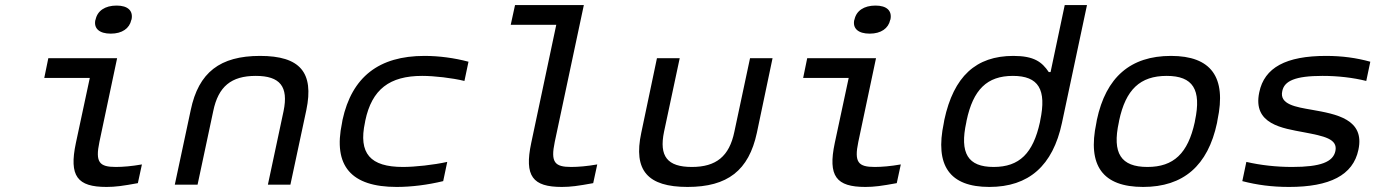

<svg xmlns="http://www.w3.org/2000/svg" viewBox="-20 -730 5440 759"><path d="M438 -70C373 -70 356 -88 373 -169L443 -500H171L155 -422H335L280 -165C252 -33 286 9 401 9C436 9 465 5 525 -6L541 -80C501 -73 466 -70 438 -70ZM357 -651C350 -618 372 -597 418 -597C463 -597 492 -618 499 -651L500 -653C507 -687 486 -708 441 -708C395 -708 365 -687 358 -653Z M734 -295 671 0H761L823 -291C843 -388 894 -430 991 -430C1087 -430 1121 -388 1101 -291L1039 0H1128L1191 -295C1222 -444 1166 -509 1008 -509C850 -509 765 -444 734 -295Z M1334 -256 1332 -244C1296 -74 1368 9 1548 9C1606 9 1670 1 1732 -14L1748 -90C1694 -78 1620 -70 1573 -70C1444 -70 1396 -123 1423 -247L1424 -253C1450 -377 1520 -430 1649 -430C1696 -430 1767 -422 1816 -410L1832 -486C1776 -501 1715 -509 1658 -509C1478 -509 1371 -426 1334 -256Z M2238 -70C2173 -70 2156 -88 2173 -169L2288 -710H2016L1999 -632H2179L2080 -165C2052 -33 2086 9 2201 9C2236 9 2265 5 2325 -6L2341 -80C2301 -73 2266 -70 2238 -70Z M2515 -205C2483 -56 2540 9 2698 9C2856 9 2940 -56 2972 -205L3034 -500H2945L2883 -209C2863 -112 2811 -70 2715 -70C2618 -70 2585 -112 2605 -209L2667 -500H2577Z M3438 -70C3373 -70 3356 -88 3373 -169L3443 -500H3171L3155 -422H3335L3280 -165C3252 -33 3286 9 3401 9C3436 9 3465 5 3525 -6L3541 -80C3501 -73 3466 -70 3438 -70ZM3357 -651C3350 -618 3372 -597 3418 -597C3463 -597 3492 -618 3499 -651L3500 -653C3507 -687 3486 -708 3441 -708C3395 -708 3365 -687 3358 -653Z M3713 -256 3711 -244C3675 -75 3734 9 3891 9C4047 9 4142 -75 4178 -244L4277 -710H4189L4133 -445H4126C4099 -485 4068 -509 3986 -509C3838 -509 3750 -428 3713 -256ZM3800 -247 3801 -253C3827 -376 3882 -430 3984 -430C4086 -430 4118 -376 4092 -253L4091 -247C4064 -124 4010 -70 3908 -70C3806 -70 3773 -124 3800 -247Z M4316 -256 4314 -244C4278 -75 4339 9 4499 9C4658 9 4755 -75 4791 -244L4793 -256C4829 -425 4768 -509 4609 -509C4449 -509 4352 -425 4316 -256ZM4403 -247 4404 -253C4430 -376 4487 -430 4592 -430C4696 -430 4730 -376 4704 -253L4703 -247C4676 -124 4620 -70 4516 -70C4411 -70 4376 -124 4403 -247Z M5135 -207C5214 -192 5269 -181 5259 -133C5250 -90 5201 -70 5088 -70C5025 -70 4963 -77 4907 -90L4891 -14C4949 1 5007 9 5076 9C5236 9 5329 -37 5350 -138C5376 -259 5262 -279 5166 -296C5103 -307 5037 -317 5049 -370C5057 -410 5100 -430 5208 -430C5269 -430 5329 -423 5381 -410L5397 -486C5343 -501 5286 -509 5222 -509C5064 -509 4978 -463 4958 -365C4931 -238 5051 -223 5135 -207Z"/></svg>

Font: LT Wave Mono
Style: Italic
Weight: 400
Designer: Daniel Lyons
Version: Version 2.5 (Glyphs App)